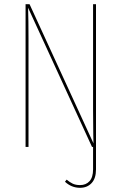

<svg xmlns="http://www.w3.org/2000/svg" viewBox="-20 -701 580 916"><path d="M438 -681V107Q438 150 417 172.5Q396 195 362 195Q321 195 290 166L298 156Q312 168 326.5 175Q341 182 362 182Q390 182 407 163.5Q424 145 424 107V0H419L114 -664Q116 -604 116 -516V0H102V-681H121L426 -17L425 -58L424 -177V-681Z"/></svg>

Font: Fira Sans Compressed Hair
Style: Regular
Weight: 100
Width: 1
Designer: bBox Type GmbH & Carrois Corporate GbR & Edenspiekermann AG
Foundry: bBox Type GmbH & Carrois Corporate GbR & Edenspiekermann AG
Version: Version 4.301